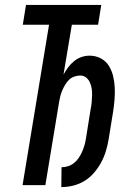

<svg xmlns="http://www.w3.org/2000/svg" viewBox="-20 -755 540 783"><path d="M230 8 231 -73Q244 -73 257 -77Q270 -81 281.5 -90Q293 -99 301 -111Q309 -123 314.5 -135.5Q320 -148 324 -161Q328 -174 330 -187L350 -312Q353 -325 354 -339Q355 -353 355.5 -366.5Q356 -380 354 -393.5Q352 -407 346.5 -419Q341 -431 331 -439Q321 -447 307 -447Q295 -447 282.5 -442.5Q270 -438 261 -429Q252 -420 245.5 -409Q239 -398 234 -386.5Q229 -375 226 -363Q223 -351 221 -339L165 0H72L180 -654H73L86 -735H393L380 -654H273L239 -451Q248 -467 258.5 -481Q269 -495 282.5 -506Q296 -517 312.5 -522.5Q329 -528 345 -528Q370 -528 391 -517Q412 -506 424 -486.5Q436 -467 441.5 -444Q447 -421 448 -397Q449 -373 447 -348Q445 -323 441 -298L423 -187Q419 -163 412 -139.5Q405 -116 393 -93.5Q381 -71 364 -51Q347 -31 325 -17.5Q303 -4 278.5 2Q254 8 230 8Z"/></svg>

Font: Iosevka Term Curly Semibold
Style: Italic
Weight: 600
Italic angle: -9°
Designer: Belleve Invis
Foundry: Belleve Invis
Version: Version 32.3.0